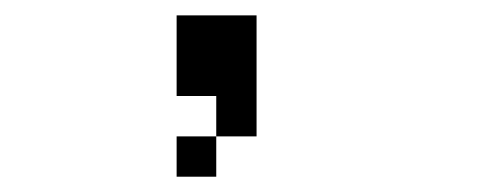

<svg xmlns="http://www.w3.org/2000/svg" viewBox="-20 -231 644 251"><path d="M237.3 0H210.9V-26.4V-52.7H237.3H262.7V-79.1V-105.5H237.3H210.9V-158.2V-210.9H262.7H315.4V-131.8V-52.7H289.1H262.7V-26.4V0Z"/></svg>

Font: VCR Jazz Mono
Style: Regular
Weight: 400
Version: Version 3.1